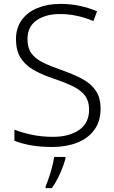

<svg xmlns="http://www.w3.org/2000/svg" viewBox="-20 -744 586 985"><path d="M496 -186Q496 -122 464 -78Q432 -34 376 -12Q320 10 249 10Q184 10 136 1Q88 -8 54 -22V-79Q91 -64 142 -53Q193 -42 252 -42Q334 -42 385.5 -77Q437 -112 437 -182Q437 -224 417.5 -251.5Q398 -279 357.5 -299.5Q317 -320 254 -341Q194 -361 151 -386Q108 -411 85 -448.5Q62 -486 62 -543Q62 -601 91.5 -641.5Q121 -682 172.5 -703Q224 -724 290 -724Q342 -724 389 -714Q436 -704 478 -686L459 -636Q373 -672 288 -672Q214 -672 167.5 -639.5Q121 -607 121 -544Q121 -498 141 -470.5Q161 -443 199 -424Q237 -405 292 -386Q355 -364 400.5 -340Q446 -316 471 -279.5Q496 -243 496 -186ZM316 68Q308 101 289 144Q270 187 246 221H214V212Q221 196 230.5 168.5Q240 141 247.5 111.5Q255 82 258 61H316Z"/></svg>

Font: Noto Sans Sinhala Light
Style: Regular
Weight: 300
Designer: Jelle Bosma - Monotype Design Team
Foundry: Monotype Imaging Inc.
Version: Version 2.006; ttfautohint (v1.8.4.7-5d5b)